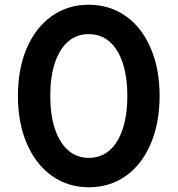

<svg xmlns="http://www.w3.org/2000/svg" viewBox="-20 -777 748 809"><path d="M55.5 -373Q55.5 -487 92.9 -574Q130.2 -661 197.9 -709Q265.5 -757 353.2 -757Q442.5 -757 510.1 -709Q577.8 -661 615.1 -574Q652.5 -487 652.5 -373Q652.5 -259 615.2 -171.5Q578 -84 510.4 -36Q442.8 12 354.2 12Q266.5 12 198.8 -36Q131 -84 93.2 -171.5Q55.5 -259 55.5 -373ZM516.5 -373Q516.5 -453 497 -511.8Q477.5 -570.5 441 -601.9Q404.5 -633.2 353.2 -633.2Q303 -633.2 266.9 -601.9Q230.8 -570.5 211.2 -512.1Q191.8 -453.8 191.8 -373Q191.8 -293 211.2 -234.2Q230.8 -175.5 267.2 -143.6Q303.8 -111.8 354.2 -111.8Q404.5 -111.8 441 -143.1Q477.5 -174.5 497 -233.4Q516.5 -292.2 516.5 -373Z"/></svg>

Font: Trafiko Sans Variable
Style: Regular
Weight: 400
Designer: Gumpita Rahayu / Trafiko
Foundry: Tokotype / Trafiko
Version: Version 0.001;FEAKit 1.0